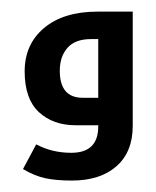

<svg xmlns="http://www.w3.org/2000/svg" viewBox="-20 -799 271 334"><path d="M105 -484.9Q77.6 -484.9 58.6 -489Q39.6 -493.2 20 -504.9L43 -547.9Q70.3 -533.2 104 -533.2Q150.9 -533.2 150.9 -579.1V-581.1H111.8Q72.3 -581.1 47.6 -604Q22.9 -627 22.9 -674.8Q22.9 -722.2 56.9 -750.5Q90.8 -778.8 149.9 -778.8H210.9V-580.1Q210.9 -534.7 182.6 -509.8Q154.3 -484.9 105 -484.9ZM150.9 -628.9V-731H138.2Q110.8 -731 97.4 -715.8Q84 -700.7 84 -675.8Q84 -628.9 124 -628.9Z"/></svg>

Font: DroidArabicKufi-Bold
Style: Bold
Weight: 700
Designer: Pascal Zoghbi
Foundry: Ascender Corporation
Version: Version 1.00